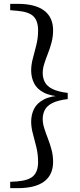

<svg xmlns="http://www.w3.org/2000/svg" viewBox="-20 -804 416 998"><path d="M332 -321V-289Q282 -283 253.5 -269Q225 -255 213.5 -233.5Q202 -212 202 -185Q202 -163 210 -137.5Q218 -112 229 -84Q240 -56 248 -25.5Q256 5 256 37Q256 105 209.5 139.5Q163 174 72 174H33V141L68 139Q130 134 154 110Q178 86 178 38Q178 -2 169 -39Q160 -76 151 -109Q142 -142 142 -171Q142 -208 157 -238Q172 -268 208 -287Q244 -306 308 -308V-301Q244 -304 208 -322.5Q172 -341 157 -371.5Q142 -402 142 -438Q142 -468 151 -501Q160 -534 169 -570.5Q178 -607 178 -646Q178 -695 154 -719Q130 -743 68 -748L33 -751V-784H72Q163 -784 209.5 -749Q256 -714 256 -646Q256 -614 248 -583.5Q240 -553 229 -525.5Q218 -498 210 -472.5Q202 -447 202 -425Q202 -398 213.5 -376.5Q225 -355 253.5 -341Q282 -327 332 -321Z"/></svg>

Font: Noto Serif TC ExtraLight Medium
Style: Regular
Weight: 500
Version: Version 2.002-H1;hotconv 1.1.0;makeotfexe 2.6.0